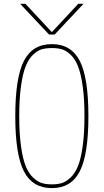

<svg xmlns="http://www.w3.org/2000/svg" viewBox="-20 -970 540 1000"><path d="M104.5 -652.8Q149.4 -740.2 250 -740.2Q350.6 -740.2 395.5 -652.8Q440.4 -565.4 440.4 -365.2Q440.4 -165 395.5 -77.6Q350.6 9.8 250 9.8Q149.4 9.8 104.5 -77.6Q59.6 -165 59.6 -365.2Q59.6 -565.4 104.5 -652.8ZM264.6 -790H235.4L85 -950.2H112.3L249 -803.7H251L387.7 -950.2H415ZM197.8 -16.6Q219.7 -9.8 250 -9.8Q280.3 -9.8 302.2 -16.6Q324.2 -23.4 347.7 -45.4Q371.1 -67.4 386.2 -105Q401.4 -142.6 410.6 -208.5Q419.9 -274.4 419.9 -365.2Q419.9 -456.1 410.6 -521.5Q401.4 -586.9 386.2 -625Q371.1 -663.1 347.7 -685.1Q324.2 -707 302.2 -713.4Q280.3 -719.7 250 -719.7Q219.7 -719.7 197.8 -713.4Q175.8 -707 152.3 -685.1Q128.9 -663.1 113.8 -625Q98.6 -586.9 89.4 -521.5Q80.1 -456.1 80.1 -365.2Q80.1 -274.4 89.4 -208.5Q98.6 -142.6 113.8 -105Q128.9 -67.4 152.3 -45.4Q175.8 -23.4 197.8 -16.6Z"/></svg>

Font: Mgen+ 1mn thin
Style: Regular
Weight: 100
Designer: [Source Han Sans]
Ryoko NISHIZUKA  (kana & ideographs); Paul D. Hunt (Latin, Greek & Cyrillic); Wenlong ZHANG  (bopomofo
Version: Version 1.059.20150602